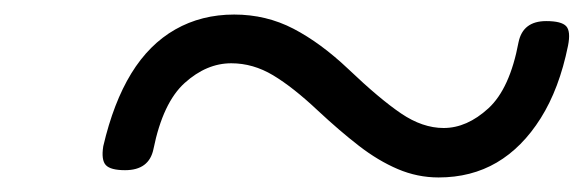

<svg xmlns="http://www.w3.org/2000/svg" viewBox="-20 -568 803 264"><path d="M583 -324Q554 -324 527 -335.5Q500 -347 473.5 -367.5Q447 -388 417 -416Q383 -448 355.5 -464.5Q328 -481 298 -481Q264 -481 234 -454Q204 -427 191 -363Q185 -334 152 -334Q132 -334 125.5 -341Q119 -348 122 -367Q136 -427 160.5 -467Q185 -507 221 -527.5Q257 -548 302 -548Q346 -548 383.5 -528.5Q421 -509 459 -473Q502 -432 531.5 -412Q561 -392 590 -392Q622 -392 651.5 -419Q681 -446 693 -510Q699 -539 731 -539Q752 -539 758.5 -532Q765 -525 761 -505Q749 -446 723.5 -405.5Q698 -365 663 -344.5Q628 -324 583 -324Z"/></svg>

Font: Playwrite RO Light
Style: Regular
Weight: 300
Version: Version 1.002